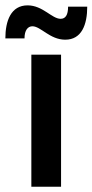

<svg xmlns="http://www.w3.org/2000/svg" viewBox="-52 -707 350 727"><path d="M40.8 -561.7C40.8 -592.5 53.3 -607.5 70.8 -607.5C102.5 -607.5 136.7 -556.7 195 -556.7C257.5 -556.7 278.3 -614.2 278.3 -681.7H205.8C205.8 -650 195.8 -635.8 177.5 -635.8C144.2 -635.8 110 -686.7 52.5 -686.7C-10.8 -686.7 -31.7 -627.5 -31.7 -561.7ZM179.2 0V-500H66.7V0Z"/></svg>

Font: Familjen Grotesk Medium
Style: Regular
Weight: 500
Designer: Anders Wikstroem, Jonas Baeckman, Matilda Gysing, Kristian Moeller
Foundry: Familjen STHLM AB
Version: Version 2.000